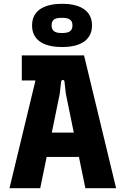

<svg xmlns="http://www.w3.org/2000/svg" viewBox="-20 -992 653 1012"><path d="M30 0H192L226 -165H396L430 0H592L423 -700H95V-568H167ZM308 -744C385 -744 465 -769 465 -858C465 -947 385 -972 308 -972C229 -972 149 -947 149 -858C149 -771 225 -744 308 -744ZM306 -818C277 -818 252 -824 252 -858C252 -891 273 -898 306 -898C338 -898 362 -892 362 -858C362 -824 338 -818 306 -818ZM253 -293 295 -498 302 -561C304 -574 319 -574 320 -561L327 -498L369 -293Z"/></svg>

Font: Finlandica
Style: Bold
Weight: 700
Designer: Niklas Ekholm, Juho Hiilivirta, Jaakko Suomalainen
Foundry: Helsinki Type Studio
Version: Version 2.000;Glyphs 3.2 (3202)